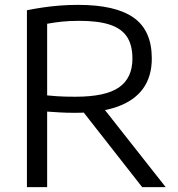

<svg xmlns="http://www.w3.org/2000/svg" viewBox="-20 -768 730 788"><path d="M90.5 0V-726Q120.5 -732 153.5 -737Q186.5 -742 223.2 -745Q260 -748 301.5 -748Q454 -748 528.5 -695.5Q603 -643 603 -528Q603 -454 567.2 -404.5Q531.5 -355 461.5 -330Q391.5 -305 287.5 -305Q254.5 -305 228.2 -306.5Q202 -308 173.5 -310V0ZM563.5 0 290 -349H385L660 0ZM289.5 -371Q413.5 -371 468.5 -409.5Q523.5 -448 523.5 -527Q523.5 -583.5 500.8 -617.5Q478 -651.5 430 -667Q382 -682.5 306 -682.5Q264.5 -682.5 234 -679.2Q203.5 -676 173.5 -670.5V-376.5Q194.5 -374.5 212 -373.2Q229.5 -372 247.8 -371.5Q266 -371 289.5 -371Z"/></svg>

Font: Encode Sans SC SemiExpanded
Style: Regular
Weight: 400
Width: 6
Designer: Multiple Designers
Foundry: Impallari Type
Version: Version 3.002